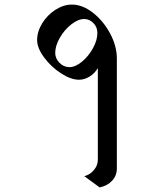

<svg xmlns="http://www.w3.org/2000/svg" viewBox="-20 -818 672 838"><path d="M294 -798Q340 -798 385.5 -762.5Q431 -727 460.5 -672Q490 -617 490 -563V-82Q490 -52 469.5 -29.5Q449 -7 415 0L348 -49Q374 -56 390.5 -76.5Q407 -97 407 -120V-521Q393 -497 370.5 -483.5Q348 -470 325 -470Q289 -470 245.5 -498.5Q202 -527 172 -568Q142 -609 142 -643Q142 -680 164 -716Q186 -752 221.5 -775Q257 -798 294 -798ZM405 -674Q405 -700 387.5 -717.5Q370 -735 348 -735Q321 -735 291 -711.5Q261 -688 241 -653Q221 -618 221 -587Q221 -563 239.5 -544Q258 -525 283 -525Q309 -525 338 -549Q367 -573 386 -608Q405 -643 405 -674Z"/></svg>

Font: Amita
Style: Regular
Weight: 400
Designer: Eduardo Rodriguez Tunni, Modular Infotech, Brian J. Bonislawsky
Foundry: Eduardo Rodriguez Tunni, Modular Infotech, Brian J. Bonislawsky
Version: Version 1.004